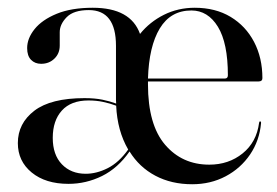

<svg xmlns="http://www.w3.org/2000/svg" viewBox="-20 -465 715 495"><path d="M656.5 -263.5Q656.5 -255 646.5 -255H361.5Q361.5 -251.5 361.5 -247.5Q361.5 -143.5 405.5 -92Q449.5 -40.5 519.5 -40.5Q569.5 -40.5 605.5 -69.5Q641.5 -98.5 648 -148.5Q648.5 -152 650.5 -152Q653.5 -152 653 -147.5Q649 -102.5 624.8 -66.8Q600.5 -31 561.8 -10.5Q523 10 475.5 10Q422 10 380.5 -12Q339 -34 314 -74.5Q284 -31.5 243 -11.2Q202 9 156.5 9Q97.5 9 61.8 -20.2Q26 -49.5 26 -96Q26 -147 68.5 -179.5Q111 -212 198 -212Q224.5 -212 244 -208Q263.5 -204 279.5 -198Q279 -202.5 279 -207V-347Q279 -439 209 -439Q170 -439 152 -420.8Q134 -402.5 134 -382V-347.5Q134 -327 120.2 -313.8Q106.5 -300.5 86 -300.5Q70 -300.5 60 -310.8Q50 -321 50 -341Q50 -366 69.2 -390Q88.5 -414 126.2 -429.5Q164 -445 219 -445Q317 -445 341 -377.5Q366 -408.5 402.5 -426.8Q439 -445 482 -445Q535.5 -445 574.5 -421.5Q613.5 -398 635 -357Q656.5 -316 656.5 -263.5ZM473.5 -438Q420 -438 392 -391.8Q364 -345.5 361.5 -262.5H559.5Q567.5 -262.5 567.5 -271Q567.5 -354 541.8 -396Q516 -438 473.5 -438ZM116 -109.5Q116 -66 139.5 -41.5Q163 -17 201 -17Q229 -17 257.8 -31.5Q286.5 -46 310.5 -79.5Q282.5 -127.5 279.5 -192.5Q263.5 -198.5 246 -202.2Q228.5 -206 208 -206Q163 -206 139.5 -180Q116 -154 116 -109.5Z"/></svg>

Font: Fraunces 144pt S000
Style: Regular
Weight: 400
Version: Version 1.000; ttfautohint (v1.8.3)